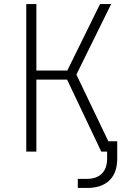

<svg xmlns="http://www.w3.org/2000/svg" viewBox="-20 -750 640 950"><path d="M110 0V-730H160V-401H313L475 -730H530L358 -381L516 -51H560V35Q560 105 521.5 142.5Q483 180 410 180H365V135H410Q458 135 484 109Q510 83 510 35V0H481L312 -356H160V0Z"/></svg>

Font: NKDuy Mono Thin
Style: Regular
Weight: 100
Monospace: yes
Designer: NKDuy
Foundry: NKDuy
Version: Version 2.251; ttfautohint (v1.8.4.7-5d5b)